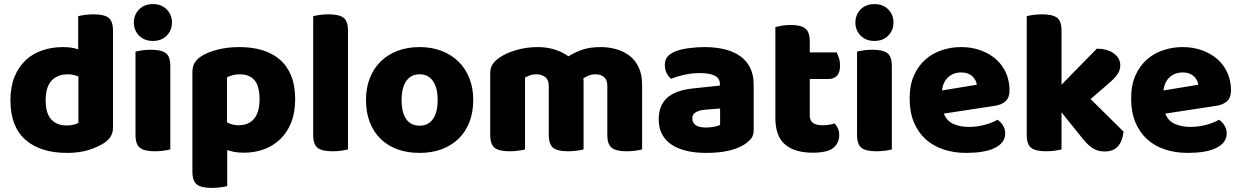

<svg xmlns="http://www.w3.org/2000/svg" viewBox="-20 -731 6064 938"><path d="M288 -501Q331 -501 362 -490V-652Q373 -655 393.5 -658Q414 -661 438 -661Q488 -661 510 -644.5Q532 -628 532 -581V-107Q532 -60 488 -32Q459 -13 413.5 1.5Q368 16 308 16Q177 16 104 -48.5Q31 -113 31 -241Q31 -307 51 -356Q71 -405 105.5 -437Q140 -469 187 -485Q234 -501 288 -501ZM363 -357Q352 -362 339 -365Q326 -368 312 -368Q260 -368 231.5 -336.5Q203 -305 203 -241Q203 -178 230 -148Q257 -118 307 -118Q325 -118 340 -122Q355 -126 363 -131Z M642 -479Q653 -482 673.5 -485Q694 -488 718 -488Q768 -488 790 -471.5Q812 -455 812 -408V-1Q801 2 780.5 5Q760 8 736 8Q686 8 664 -8.5Q642 -25 642 -72ZM634 -621Q634 -659 659.5 -685Q685 -711 727 -711Q769 -711 794.5 -685Q820 -659 820 -621Q820 -583 794.5 -557Q769 -531 727 -531Q685 -531 659.5 -557Q634 -583 634 -621Z M1171 15Q1147 15 1127 11.5Q1107 8 1090 2V178Q1079 181 1058.5 184Q1038 187 1014 187Q964 187 942 170.5Q920 154 920 107V-380Q920 -407 931.5 -425Q943 -443 963 -456Q994 -476 1042.5 -488.5Q1091 -501 1151 -501Q1211 -501 1261 -486Q1311 -471 1347 -440Q1383 -409 1402.5 -361Q1422 -313 1422 -246Q1422 -182 1403 -133.5Q1384 -85 1350 -52Q1316 -19 1270.5 -2Q1225 15 1171 15ZM1145 -119Q1195 -119 1221.5 -151Q1248 -183 1248 -246Q1248 -310 1223.5 -339Q1199 -368 1151 -368Q1132 -368 1116 -363.5Q1100 -359 1089 -353V-133Q1101 -127 1115 -123Q1129 -119 1145 -119Z M1604 8Q1554 8 1532 -8.5Q1510 -25 1510 -72V-652Q1521 -655 1541.5 -658Q1562 -661 1586 -661Q1636 -661 1658 -644.5Q1680 -628 1680 -581V-1Q1669 2 1648.5 5Q1628 8 1604 8Z M2292 -243Q2292 -183 2273.5 -135Q2255 -87 2220.5 -53.5Q2186 -20 2138 -2Q2090 16 2030 16Q1970 16 1922 -1.5Q1874 -19 1839.5 -52.5Q1805 -86 1786.5 -134Q1768 -182 1768 -243Q1768 -302 1787 -350Q1806 -398 1840.5 -431.5Q1875 -465 1923 -483Q1971 -501 2030 -501Q2089 -501 2137 -482.5Q2185 -464 2219.5 -430.5Q2254 -397 2273 -349Q2292 -301 2292 -243ZM2030 -368Q1988 -368 1965 -335.5Q1942 -303 1942 -243Q1942 -180 1965 -148.5Q1988 -117 2030 -117Q2072 -117 2095 -149Q2118 -181 2118 -243Q2118 -303 2095 -335.5Q2072 -368 2030 -368Z M3117 -1Q3106 2 3085.5 5Q3065 8 3041 8Q2991 8 2969 -8.5Q2947 -25 2947 -72V-311Q2947 -341 2931 -354.5Q2915 -368 2889 -368Q2872 -368 2856.5 -362Q2841 -356 2830 -348Q2830 -344 2830.5 -340.5Q2831 -337 2831 -334V-1Q2820 2 2799.5 5Q2779 8 2755 8Q2705 8 2683 -8.5Q2661 -25 2661 -72V-311Q2661 -341 2643.5 -354.5Q2626 -368 2601 -368Q2582 -368 2568 -362.5Q2554 -357 2545 -352V-1Q2534 2 2513.5 5Q2493 8 2469 8Q2419 8 2397 -8.5Q2375 -25 2375 -72V-373Q2375 -400 2386.5 -417Q2398 -434 2418 -448Q2452 -472 2502 -486.5Q2552 -501 2608 -501Q2649 -501 2686.5 -490Q2724 -479 2757 -456Q2787 -475 2824.5 -488Q2862 -501 2915 -501Q2953 -501 2989.5 -491Q3026 -481 3054.5 -459.5Q3083 -438 3100 -402.5Q3117 -367 3117 -316Z M3430 -108Q3447 -108 3467.5 -111.5Q3488 -115 3498 -121V-201L3426 -195Q3398 -193 3380 -183Q3362 -173 3362 -153Q3362 -133 3377.5 -120.5Q3393 -108 3430 -108ZM3422 -501Q3476 -501 3520.5 -490Q3565 -479 3596.5 -456.5Q3628 -434 3645 -399.5Q3662 -365 3662 -318V-94Q3662 -68 3647.5 -51.5Q3633 -35 3613 -23Q3548 16 3430 16Q3377 16 3334.5 6Q3292 -4 3261.5 -24Q3231 -44 3214.5 -75Q3198 -106 3198 -147Q3198 -216 3239 -253Q3280 -290 3366 -299L3497 -313V-320Q3497 -349 3471.5 -361.5Q3446 -374 3398 -374Q3361 -374 3324.5 -366Q3288 -358 3259 -346Q3246 -355 3237 -373.5Q3228 -392 3228 -412Q3228 -438 3240.5 -453.5Q3253 -469 3279 -480Q3308 -491 3347.5 -496Q3387 -501 3422 -501Z M3951 15Q3863 15 3815.5 -25Q3768 -65 3768 -155V-599Q3779 -602 3799.5 -605.5Q3820 -609 3843 -609Q3892 -609 3914 -592Q3936 -575 3936 -529V-475H4067Q4073 -464 4078.5 -447.5Q4084 -431 4084 -411Q4084 -376 4068.5 -360.5Q4053 -345 4027 -345H3936V-167Q3936 -141 3952.5 -130Q3969 -119 3999 -119Q4014 -119 4030 -121.5Q4046 -124 4058 -128Q4067 -117 4073.5 -103.5Q4080 -90 4080 -71Q4080 -33 4051.5 -9Q4023 15 3951 15Z M4167 -479Q4178 -482 4198.5 -485Q4219 -488 4243 -488Q4293 -488 4315 -471.5Q4337 -455 4337 -408V-1Q4326 2 4305.5 5Q4285 8 4261 8Q4211 8 4189 -8.5Q4167 -25 4167 -72ZM4159 -621Q4159 -659 4184.5 -685Q4210 -711 4252 -711Q4294 -711 4319.5 -685Q4345 -659 4345 -621Q4345 -583 4319.5 -557Q4294 -531 4252 -531Q4210 -531 4184.5 -557Q4159 -583 4159 -621Z M4591 -176Q4605 -140 4638 -125.5Q4671 -111 4712 -111Q4754 -111 4792 -121.5Q4830 -132 4853 -146Q4869 -136 4880 -118Q4891 -100 4891 -80Q4891 -55 4877 -37Q4863 -19 4837.5 -7Q4812 5 4777 10.5Q4742 16 4700 16Q4641 16 4590.5 -0.5Q4540 -17 4503 -50Q4466 -83 4445 -133Q4424 -183 4424 -250Q4424 -316 4445.5 -363.5Q4467 -411 4502.5 -441.5Q4538 -472 4583 -486.5Q4628 -501 4675 -501Q4728 -501 4771.5 -485Q4815 -469 4846.5 -441Q4878 -413 4895 -374Q4912 -335 4912 -289Q4912 -255 4893 -237Q4874 -219 4840 -214ZM4676 -377Q4638 -377 4612.5 -354Q4587 -331 4582 -289L4752 -317Q4751 -327 4746 -337.5Q4741 -348 4732 -357Q4723 -366 4709 -371.5Q4695 -377 4676 -377Z M5166 -1Q5155 2 5134.5 5Q5114 8 5090 8Q5040 8 5018 -8.5Q4996 -25 4996 -72V-652Q5007 -655 5027.5 -658Q5048 -661 5072 -661Q5122 -661 5144 -644.5Q5166 -628 5166 -581V-317L5338 -493Q5390 -493 5421.5 -470Q5453 -447 5453 -412Q5453 -397 5448 -384.5Q5443 -372 5432.5 -359Q5422 -346 5405.5 -331.5Q5389 -317 5367 -298L5308 -247L5469 -88Q5464 -41 5441.5 -16Q5419 9 5376 9Q5344 9 5319 -6.5Q5294 -22 5265 -59L5166 -182V-1Z M5673 -176Q5687 -140 5720 -125.5Q5753 -111 5794 -111Q5836 -111 5874 -121.5Q5912 -132 5935 -146Q5951 -136 5962 -118Q5973 -100 5973 -80Q5973 -55 5959 -37Q5945 -19 5919.5 -7Q5894 5 5859 10.5Q5824 16 5782 16Q5723 16 5672.5 -0.5Q5622 -17 5585 -50Q5548 -83 5527 -133Q5506 -183 5506 -250Q5506 -316 5527.5 -363.5Q5549 -411 5584.5 -441.5Q5620 -472 5665 -486.5Q5710 -501 5757 -501Q5810 -501 5853.5 -485Q5897 -469 5928.5 -441Q5960 -413 5977 -374Q5994 -335 5994 -289Q5994 -255 5975 -237Q5956 -219 5922 -214ZM5758 -377Q5720 -377 5694.5 -354Q5669 -331 5664 -289L5834 -317Q5833 -327 5828 -337.5Q5823 -348 5814 -357Q5805 -366 5791 -371.5Q5777 -377 5758 -377Z"/></svg>

Font: Baloo 2 ExtraBold
Style: Regular
Weight: 800
Designer: Sarang Kulkarni and Ek Type
Foundry: Ek Type
Version: Version 1.640;hotconv 1.0.111;makeotfexe 2.5.65597; ttfautoh